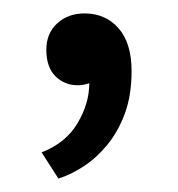

<svg xmlns="http://www.w3.org/2000/svg" viewBox="-20 -117 265 286"><path d="M49 -43Q49 -67 65 -82Q81 -97 106 -97Q137 -97 156.5 -75Q176 -53 176 -11Q176 25 166 52Q156 79 140 98.5Q124 118 105 130.5Q86 143 67 149L42 110Q78 96 95.5 66.5Q113 37 113 7Q104 10 96 10Q76 10 62.5 -3.5Q49 -17 49 -43Z"/></svg>

Font: PTSans
Style: Regular
Weight: 400
Designer: A.Korolkova, O.Umpeleva, V.Yefimov
Foundry: ParaType Ltd
Version: Version 2.003W OFL